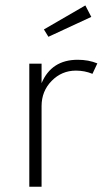

<svg xmlns="http://www.w3.org/2000/svg" viewBox="-20 -706 388 726"><path d="M137.2 0H90.8V-465.3H137.2V-391.6Q174.8 -480 273.9 -480Q314.9 -480 348.1 -466.3L329.6 -426.8Q300.3 -439 267.1 -439Q213.4 -439 175.3 -400.1Q137.2 -361.3 137.2 -304.7ZM163.1 -566.9 146 -594.7 302.7 -685.5 325.2 -642.1Z"/></svg>

Font: Spartan MB Light
Style: Regular
Weight: 300
Designer: Matt Bailey, Mirko Velimirovic
Foundry: Matt Bailey
Version: Version 1.005